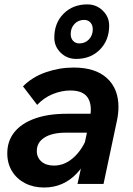

<svg xmlns="http://www.w3.org/2000/svg" viewBox="-20 -821 595 857"><path d="M325.9 0 348.6 -102.8 343.8 -113.4 380.5 -288.8Q393.3 -350.2 372.6 -383.6Q351.8 -417.1 294 -417.1Q255.9 -417.1 216.3 -401.4Q176.7 -385.7 145.9 -352.8L82.6 -435.5Q123.9 -477.3 184.4 -498.4Q245 -519.5 308.6 -519.5Q405.7 -519.5 457.2 -472.4Q508.8 -425.4 508.8 -343.3Q508.8 -328.4 506.8 -311.6Q504.8 -294.8 501.1 -278.5L442.1 0ZM277.7 -313.2H393.9L379.8 -228.8H274.2Q212.8 -228.8 178.6 -207.1Q144.3 -185.3 144.3 -147.1Q144.3 -118 164.9 -100Q185.5 -81.9 220.9 -81.9Q273.2 -81.9 316.2 -125.1Q359.3 -168.3 379.8 -241.7L406.7 -223.5Q383.4 -111.2 323.3 -47.6Q263.2 16 176.8 16Q129.4 16 92.3 -3Q55.2 -22 33.8 -56.6Q12.5 -91.2 12.5 -136.8Q12.5 -191.3 44 -230.8Q75.4 -270.2 135.1 -291.7Q194.8 -313.2 277.7 -313.2ZM369.8 -801.4Q410.3 -801.4 438.8 -773.5Q467.3 -745.7 467.3 -706.5Q467.3 -641.9 426.2 -599.9Q385 -558 319.8 -558Q279.3 -558 250.8 -585.8Q222.4 -613.6 222.4 -652.8Q222.4 -718.4 263.8 -759.9Q305.2 -801.4 369.8 -801.4ZM355.4 -732.2Q329.6 -732.2 312.6 -714.3Q295.6 -696.4 295.6 -669Q295.6 -650.2 306.2 -638.7Q316.9 -627.2 334.3 -627.2Q360 -627.2 377 -645.1Q394.1 -663 394.1 -690.4Q394.1 -709.1 383.4 -720.7Q372.7 -732.2 355.4 -732.2Z"/></svg>

Font: Wix Madefor Text
Style: Italic
Weight: 400
Italic angle: -12°
Designer: Dalton Maag Ltd
Foundry: Dalton Maag Ltd
Version: Version 3.100